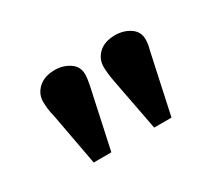

<svg xmlns="http://www.w3.org/2000/svg" viewBox="-64 -921 601 528"><g transform="rotate(-30 236.5 -657.0)"><path d="M108 -520 77 -688Q74 -698 72.5 -710.5Q71 -723 71 -734Q71 -759 90 -776.5Q109 -794 143 -794Q168 -794 188.5 -780.5Q209 -767 209 -742Q209 -736 208 -728Q207 -720 205 -710L164 -520ZM300 -520 268 -688Q266 -698 264.5 -710.5Q263 -723 263 -734Q263 -759 281.5 -776.5Q300 -794 334 -794Q360 -794 380.5 -780.5Q401 -767 401 -742Q401 -736 400 -728Q399 -720 396 -710L355 -520Z"/></g></svg>

Font: Literata 7pt
Style: Bold
Weight: 700
Designer: Latin by Veronika Burian and Jose Scaglione. Greek by Irene Vlachou. Cyrillic by Vera Evstafieva.
Foundry: TypeTogether
Version: Version 3.002